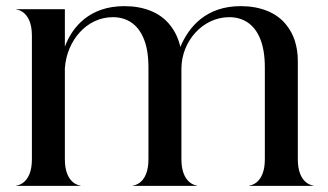

<svg xmlns="http://www.w3.org/2000/svg" viewBox="-20 -606 1070 626"><path d="M792.5 0H1002V-1C997 -1 951 -8.5 951 -86.5V-407.5C951 -455 937.5 -495 914.5 -523.5C882.5 -565.5 827.5 -586 765 -586C652.5 -586 596 -519.5 568 -453C562 -480 550.5 -504 535 -523.5C502.5 -565.5 448.5 -586 385.5 -586C273 -586 216 -519.5 191.5 -454V-576H33V-575C38 -575 84 -567.5 84 -490V-86.5C84 -8.5 38 -1 33 -1V0H242.5V-1C237.5 -1 191.5 -8.5 191.5 -86.5V-384C198 -474 262.5 -550 348 -550C393.5 -550 427 -527 445.5 -487C459 -459 464 -423.5 464 -385.5V-86.5C464 -8.5 418 -1 413 -1V0H622.5V-1C618 -1 571.5 -8.5 571.5 -86.5V-382C571.5 -471 640.5 -550 727.5 -550C773 -550 806.5 -527 825 -487C838.5 -459 843.5 -423.5 843.5 -385.5V-86.5C843.5 -8.5 797.5 -1 792.5 -1Z"/></svg>

Font: Beautique Display Thin
Style: Bold
Weight: 500
Designer: Nhat-Quang Ngo
Version: Version 1.100;Glyphs 3.2.3 (3260)